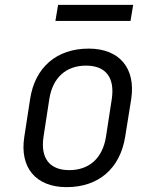

<svg xmlns="http://www.w3.org/2000/svg" viewBox="-20 -760 640 790"><path d="M208 -674H517L528 -740H219ZM254 10C386 10 474 -67 495 -197L520 -353C539 -480 471 -560 345 -560C213 -560 124 -483 104 -353L80 -197C60 -70 128 10 254 10ZM265 -60C184 -60 146 -109 159 -197L183 -353C197 -441 252 -490 334 -490C415 -490 453 -441 440 -353L416 -197C402 -109 347 -60 265 -60Z"/></svg>

Font: JetBrains Mono Light
Style: Italic
Weight: 336
Italic angle: -9°
Monospace: yes
Designer: Philipp Nurullin, Konstantin Bulenkov
Foundry: JetBrains
Version: Version 2.305